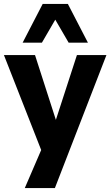

<svg xmlns="http://www.w3.org/2000/svg" viewBox="-29 -776 561 976"><path d="M97 180 197 -52V29L-9 -496H149L263 -142H247L362 -496H512L250 180ZM86 -559 188 -756H316L418 -559H320L252 -676L184 -559Z"/></svg>

Font: Nunito Sans 10pt SemiCondensed ExtraBold
Style: Regular
Weight: 800
Width: 4
Designer: Vernon Adams
Foundry: Vernon Adams
Version: Version 3.101;gftools[0.9.27]